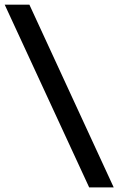

<svg xmlns="http://www.w3.org/2000/svg" viewBox="-76 -687 512 832"><path d="M310.4 125H416.7L51.4 -666.7H-55.6Z"/></svg>

Font: Afacad
Style: Bold
Weight: 700
Designer: Kristian Moeller
Foundry: Dicotype
Version: Version 1.000